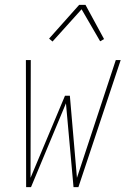

<svg xmlns="http://www.w3.org/2000/svg" viewBox="-20 -766 540 786"><path d="M301 0H281L250 -343L107 0H87L86 -520H106L105 -38L246 -374H266L295 -38L454 -520H474ZM195 -596 181 -608 304 -746H330L406 -606L390 -597L314 -728Z"/></svg>

Font: Iosevka Thin
Style: Italic
Weight: 100
Italic angle: -9°
Monospace: yes
Designer: Belleve Invis
Foundry: Belleve Invis
Version: Version 32.5.0; ttfautohint (v1.8.4)